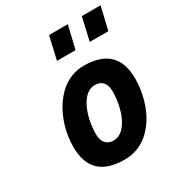

<svg xmlns="http://www.w3.org/2000/svg" viewBox="-176 -854 917 984"><g transform="rotate(-30 282.0 -362.5)"><path d="M532 -601 564 -736H453L422 -601ZM338 -601 370 -736H259L228 -601ZM277 -102C235 -102 213 -129 213 -175C213 -279 257 -397 333 -397C375 -397 397 -370 397 -324C397 -220 353 -102 277 -102ZM333 -511C173 -511 80 -331 80 -177C80 -43 153 11 277 11C445 11 530 -168 530 -322C530 -456 457 -511 333 -511Z"/></g></svg>

Font: RazerF5
Style: Bold Italic
Weight: 700
Foundry: Razer Inc.
Version: Version 2